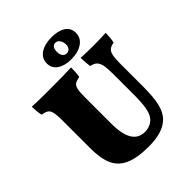

<svg xmlns="http://www.w3.org/2000/svg" viewBox="-247 -1039 1190 1190"><g transform="rotate(-45 348.5 -444.0)"><path d="M536 -44Q479 9 359 9Q259 9 201 -16.5Q143 -42 118.5 -95.5Q94 -149 94 -239V-486Q94 -533 88.5 -555.5Q83 -578 70 -587Q57 -596 28 -601Q20 -635 20 -679Q61 -676 156 -676Q316 -676 364 -679Q364 -629 358 -601Q329 -596 316.5 -587Q304 -578 299 -556Q294 -534 294 -486V-256Q294 -163 322 -117.5Q350 -72 406 -72Q431 -72 454 -82.5Q477 -93 492 -115Q506 -136 513 -175Q520 -214 520 -287V-467Q520 -517 514 -544Q508 -571 494 -583.5Q480 -596 454 -601Q448 -642 448 -679Q489 -676 560 -676Q630 -676 667 -679Q667 -630 659 -601Q633 -597 619.5 -585.5Q606 -574 601 -549Q596 -524 596 -476V-277Q596 -186 583 -131.5Q570 -77 536 -44ZM275 -802Q275 -847 312.5 -872Q350 -897 411 -897Q468 -897 502.5 -875Q537 -853 537 -809Q537 -765 499.5 -739Q462 -713 400 -713Q345 -713 310 -736.5Q275 -760 275 -802ZM443 -802Q443 -822 432.5 -839Q422 -856 402 -856Q387 -856 378.5 -843.5Q370 -831 370 -808Q370 -786 380 -772.5Q390 -759 408 -759Q423 -759 433 -770.5Q443 -782 443 -802Z"/></g></svg>

Font: Vollkorn SC Black
Style: Regular
Weight: 900
Designer: Friedrich Althausen
Foundry: Friedrich Althausen
Version: Version 4.015